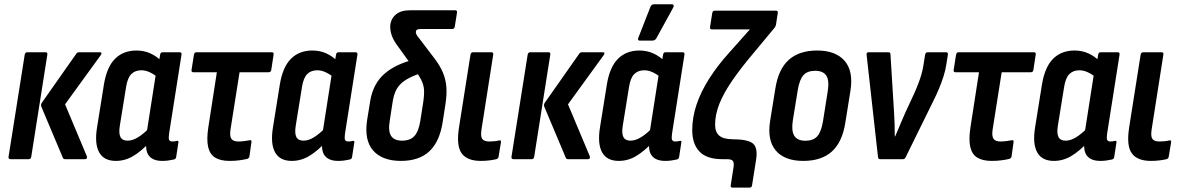

<svg xmlns="http://www.w3.org/2000/svg" viewBox="-20 -732 5435 883"><path d="M279.3 0Q271.6 0 269 -6.6L170.1 -241.4Q166.7 -250 172.1 -259L330.9 -485Q335.5 -491.7 342.9 -491.7H439Q452.2 -491.7 443.2 -478.2L279.2 -252.2L379.4 -13.4Q381.4 -8.2 379.2 -4.1Q377 0 370.8 0ZM28.5 0Q17.9 0 19.3 -11L93.7 -480.6Q96.1 -491.7 105.7 -491.7H190.1Q199.1 -491.7 197.7 -480.6L123.7 -11Q121.9 0 111.7 0Z M512.7 8Q458.3 8 436.3 -31Q414.3 -70 426.1 -144.8L458.1 -344.4Q471.5 -424.6 509.6 -462.2Q547.7 -499.7 607.7 -499.7Q641.9 -499.7 671 -486.7Q700.1 -473.7 721.3 -451.8L707.5 -374Q689.1 -390.2 669.1 -399.5Q649.2 -408.8 630.5 -408.8Q601 -408.8 583.7 -391.1Q566.3 -373.3 559.9 -332.2L531.1 -154.1Q525.3 -118.6 534 -101.8Q542.7 -85.1 567 -85.1Q589.4 -85.1 614.9 -100.7Q640.4 -116.2 671.3 -147.9L671.2 -80.4Q631 -37.4 593.2 -14.7Q555.4 8 512.7 8ZM726.6 8Q684.2 8 665.6 -14.9Q646.9 -37.7 653.9 -84.5L656.9 -103.9L654.1 -118.5L699.7 -410.4L709.7 -439.4L716.3 -480.2Q718.3 -491.7 727.1 -491.7H806.1Q816.7 -491.7 814.7 -480.2L757.7 -118Q754.5 -96.2 757.9 -88.7Q761.3 -81.3 772.9 -81.3Q779.1 -81.3 784.8 -82.3Q790.4 -83.3 794.6 -84.3Q802.4 -85.3 800.4 -76.3L790.2 -10Q789.2 -0.4 778.4 1.8Q766.1 4.6 753.2 6.3Q740.4 8 726.6 8Z M1035.9 8Q994.8 8 970.1 -6.8Q945.4 -21.6 937.4 -55.5Q929.4 -89.5 938 -146L977.3 -399.8H869Q859.1 -399.8 860.9 -410.8L872 -480.8Q874.4 -491.7 883 -491.7H1229.9Q1240.5 -491.7 1238.1 -480.2L1227.6 -410.8Q1226.2 -399.8 1215.6 -399.8H1081.7L1040.1 -136.6Q1035.5 -106.2 1044.1 -93.7Q1052.7 -81.3 1075.9 -81.3Q1090.5 -81.3 1104.7 -83.3Q1118.9 -85.3 1129.5 -87.3Q1138.1 -88.7 1136.3 -78.1L1127.1 -12.7Q1125.7 -4.4 1117.1 -1.4Q1101.8 2.4 1081 5.2Q1060.3 8 1035.9 8Z M1321.7 8Q1267.3 8 1245.3 -31Q1223.3 -70 1235.1 -144.8L1267.1 -344.4Q1280.5 -424.6 1318.6 -462.2Q1356.7 -499.7 1416.7 -499.7Q1450.9 -499.7 1480 -486.7Q1509.1 -473.7 1530.3 -451.8L1516.5 -374Q1498.1 -390.2 1478.1 -399.5Q1458.2 -408.8 1439.5 -408.8Q1410 -408.8 1392.7 -391.1Q1375.3 -373.3 1368.9 -332.2L1340.1 -154.1Q1334.3 -118.6 1343 -101.8Q1351.7 -85.1 1376 -85.1Q1398.4 -85.1 1423.9 -100.7Q1449.4 -116.2 1480.3 -147.9L1480.2 -80.4Q1440 -37.4 1402.2 -14.7Q1364.4 8 1321.7 8ZM1535.6 8Q1493.2 8 1474.6 -14.9Q1455.9 -37.7 1462.9 -84.5L1465.9 -103.9L1463.1 -118.5L1508.7 -410.4L1518.7 -439.4L1525.3 -480.2Q1527.3 -491.7 1536.1 -491.7H1615.1Q1625.7 -491.7 1623.7 -480.2L1566.7 -118Q1563.5 -96.2 1566.9 -88.7Q1570.3 -81.3 1581.9 -81.3Q1588.1 -81.3 1593.8 -82.3Q1599.4 -83.3 1603.6 -84.3Q1611.4 -85.3 1609.4 -76.3L1599.2 -10Q1598.2 -0.4 1587.4 1.8Q1575.1 4.6 1562.2 6.3Q1549.4 8 1535.6 8Z M1823.7 8Q1737.9 8 1695.9 -40Q1653.9 -87.9 1668.7 -181.9L1682.5 -266.9Q1689.3 -308.2 1706.1 -339.6Q1722.8 -371 1749.2 -393.6Q1775.5 -416.2 1809.9 -432.3Q1844.3 -448.4 1886.4 -458.6L1926.5 -399.6Q1887.2 -386.4 1861.7 -373.3Q1836.2 -360.2 1820.7 -344Q1805.1 -327.9 1796.9 -306.6Q1788.7 -285.3 1784.5 -255.6L1772.7 -178.5Q1764.3 -130 1778.3 -107.6Q1792.4 -85.1 1828.9 -85.1Q1866.4 -85.1 1885.9 -106.5Q1905.4 -127.8 1913.1 -176.9L1926.1 -259.9Q1931.7 -296.9 1930 -319.9Q1928.3 -342.9 1916.8 -365.5Q1905.3 -388 1880.8 -420.9L1806.9 -523.3Q1789.1 -547.7 1781.8 -568.4Q1774.5 -589.1 1774.5 -610.9Q1775.9 -642.9 1798.7 -663.8Q1821.6 -684.8 1866.2 -684.8H2073.1Q2083.7 -684.8 2081.7 -673.8L2071.5 -609.5Q2069.7 -598.5 2059.1 -598.5H1911.8Q1892.4 -598.5 1892.4 -584.5Q1892.4 -573.6 1905.6 -558.6L1976.3 -465.7Q2003.1 -431 2016.6 -398.9Q2030.1 -366.9 2032.8 -332.1Q2035.5 -297.3 2028.5 -252.1L2015.9 -171.3Q2002.1 -81 1954.9 -36.5Q1907.6 8 1823.7 8Z M2190.8 8Q2129.4 8 2103.8 -26Q2078.1 -59.9 2090.5 -143.2L2143.7 -480.6Q2145.7 -491.7 2156.1 -491.7H2239.7Q2250.3 -491.7 2248.3 -480.6L2194.1 -135Q2189.5 -104.2 2198.1 -92.7Q2206.7 -81.3 2230.4 -81.3Q2242 -81.3 2254 -82.5Q2266 -83.7 2276 -86.3Q2285.7 -88.7 2283.7 -76.5L2273 -11.7Q2271.2 -2.2 2262.8 0Q2249.2 3.4 2230.4 5.7Q2211.5 8 2190.8 8Z M2592.3 0Q2584.6 0 2582 -6.6L2483.1 -241.4Q2479.7 -250 2485.1 -259L2643.9 -485Q2648.5 -491.7 2655.9 -491.7H2752Q2765.2 -491.7 2756.2 -478.2L2592.2 -252.2L2692.4 -13.4Q2694.4 -8.2 2692.2 -4.1Q2690 0 2683.8 0ZM2341.5 0Q2330.9 0 2332.3 -11L2406.7 -480.6Q2409.1 -491.7 2418.7 -491.7H2503.1Q2512.1 -491.7 2510.7 -480.6L2436.7 -11Q2434.9 0 2424.7 0Z M2825.7 8Q2771.3 8 2749.3 -31Q2727.3 -70 2739.1 -144.8L2771.1 -344.4Q2784.5 -424.6 2822.6 -462.2Q2860.7 -499.7 2920.7 -499.7Q2954.9 -499.7 2984 -486.7Q3013.1 -473.7 3034.3 -451.8L3020.5 -374Q3002.1 -390.2 2982.1 -399.5Q2962.2 -408.8 2943.5 -408.8Q2914 -408.8 2896.7 -391.1Q2879.3 -373.3 2872.9 -332.2L2844.1 -154.1Q2838.3 -118.6 2847 -101.8Q2855.7 -85.1 2880 -85.1Q2902.4 -85.1 2927.9 -100.7Q2953.4 -116.2 2984.3 -147.9L2984.2 -80.4Q2944 -37.4 2906.2 -14.7Q2868.4 8 2825.7 8ZM3039.6 8Q2997.2 8 2978.6 -14.9Q2959.9 -37.7 2966.9 -84.5L2969.9 -103.9L2967.1 -118.5L3012.7 -410.4L3022.7 -439.4L3029.3 -480.2Q3031.3 -491.7 3040.1 -491.7H3119.1Q3129.7 -491.7 3127.7 -480.2L3070.7 -118Q3067.5 -96.2 3070.9 -88.7Q3074.3 -81.3 3085.9 -81.3Q3092.1 -81.3 3097.8 -82.3Q3103.4 -83.3 3107.6 -84.3Q3115.4 -85.3 3113.4 -76.3L3103.2 -10Q3102.2 -0.4 3091.4 1.8Q3079.1 4.6 3066.2 6.3Q3053.4 8 3039.6 8ZM2921.5 -545.2Q2915.9 -545.2 2914.7 -549.5Q2913.5 -553.8 2915.9 -559L2971.5 -701Q2974.3 -707.6 2978.7 -710Q2983.2 -712.4 2989.6 -712.4H3069.9Q3076.7 -712.4 3077.9 -707.9Q3079.1 -703.4 3076.3 -697.6L2998.9 -556.6Q2992.9 -545.2 2979.1 -545.2Z M3348.2 130.8Q3338.8 130.8 3340.6 119.8L3353.6 36.6Q3356.8 14.6 3349.8 7.3Q3342.8 0 3322.2 0H3300.6Q3230.6 0 3197.1 -34.8Q3163.6 -69.6 3163.6 -133.6Q3163.6 -193 3183.7 -252Q3203.7 -310.9 3241.5 -370.3Q3279.3 -429.7 3332.5 -488.7L3428.6 -596.7H3254Q3243.6 -596.7 3245.4 -607.3L3255.6 -672Q3257.6 -683 3267.4 -683H3548.9Q3558.9 -683 3556.9 -672L3548.7 -618.4Q3547.7 -614 3546.3 -611Q3544.9 -608 3542.1 -604.2L3442 -483.8Q3385.5 -416.7 3346.8 -360.3Q3308.1 -303.9 3288.4 -254.6Q3268.7 -205.3 3268.7 -158Q3268.7 -124.6 3287.8 -108.2Q3307 -91.9 3349.6 -91.5Q3419.7 -91.5 3443.1 -71.7Q3466.4 -52 3456.6 6.8L3438.7 119.8Q3437.3 130.8 3427.3 130.8Z M3674.1 8Q3588.4 8 3547.9 -39.6Q3507.5 -87.1 3521.9 -176.7L3545.7 -324.2Q3559.7 -414 3607.6 -456.9Q3655.6 -499.7 3738.5 -499.7Q3822.6 -499.7 3864.1 -452.5Q3905.5 -405.2 3891.1 -314.6L3867.9 -169.1Q3853.9 -78.7 3806 -35.4Q3758 8 3674.1 8ZM3684.1 -84.7Q3720.4 -84.7 3738.6 -105.3Q3756.9 -125.8 3764.9 -174.5L3786.7 -312.2Q3794.7 -361.7 3780.2 -384.1Q3765.6 -406.4 3728.9 -406.4Q3693 -406.4 3674.9 -386.2Q3656.7 -365.9 3648.7 -316.8L3626.3 -178.9Q3618.7 -131 3632.7 -107.9Q3646.8 -84.7 3684.1 -84.7Z M4027.8 0Q4018.9 0 4017.9 -9.6L3965.6 -478.8Q3963.6 -491.7 3974 -491.7H4065.9Q4075.2 -491.7 4075.2 -482.6L4091.4 -220.1Q4093.2 -190.9 4094.2 -162.3Q4095.2 -133.8 4095 -104.6H4096.8Q4108.4 -131.9 4119.9 -159.1Q4131.5 -186.3 4143.1 -213.1L4183.6 -300.3Q4194.5 -324.5 4202.8 -346.1Q4211.1 -367.7 4217.4 -389.3Q4223.7 -410.9 4227.3 -434.9L4234.5 -480.2Q4237.3 -491.7 4245.4 -491.7H4330.9Q4341.5 -491.7 4339.1 -479.8L4332.7 -439.2Q4328.7 -410.8 4319.8 -382.5Q4310.9 -354.3 4299 -325.5Q4287.1 -296.7 4270.9 -264.7L4144.6 -8Q4140.9 0 4132.9 0Z M4540.9 8Q4499.8 8 4475.1 -6.8Q4450.4 -21.6 4442.4 -55.5Q4434.4 -89.5 4443 -146L4482.3 -399.8H4374Q4364.1 -399.8 4365.9 -410.8L4377 -480.8Q4379.4 -491.7 4388 -491.7H4734.9Q4745.5 -491.7 4743.1 -480.2L4732.6 -410.8Q4731.2 -399.8 4720.6 -399.8H4586.7L4545.1 -136.6Q4540.5 -106.2 4549.1 -93.7Q4557.7 -81.3 4580.9 -81.3Q4595.5 -81.3 4609.7 -83.3Q4623.9 -85.3 4634.5 -87.3Q4643.1 -88.7 4641.3 -78.1L4632.1 -12.7Q4630.7 -4.4 4622.1 -1.4Q4606.8 2.4 4586 5.2Q4565.3 8 4540.9 8Z M4826.7 8Q4772.3 8 4750.3 -31Q4728.3 -70 4740.1 -144.8L4772.1 -344.4Q4785.5 -424.6 4823.6 -462.2Q4861.7 -499.7 4921.7 -499.7Q4955.9 -499.7 4985 -486.7Q5014.1 -473.7 5035.3 -451.8L5021.5 -374Q5003.1 -390.2 4983.1 -399.5Q4963.2 -408.8 4944.5 -408.8Q4915 -408.8 4897.7 -391.1Q4880.3 -373.3 4873.9 -332.2L4845.1 -154.1Q4839.3 -118.6 4848 -101.8Q4856.7 -85.1 4881 -85.1Q4903.4 -85.1 4928.9 -100.7Q4954.4 -116.2 4985.3 -147.9L4985.2 -80.4Q4945 -37.4 4907.2 -14.7Q4869.4 8 4826.7 8ZM5040.6 8Q4998.2 8 4979.6 -14.9Q4960.9 -37.7 4967.9 -84.5L4970.9 -103.9L4968.1 -118.5L5013.7 -410.4L5023.7 -439.4L5030.3 -480.2Q5032.3 -491.7 5041.1 -491.7H5120.1Q5130.7 -491.7 5128.7 -480.2L5071.7 -118Q5068.5 -96.2 5071.9 -88.7Q5075.3 -81.3 5086.9 -81.3Q5093.1 -81.3 5098.8 -82.3Q5104.4 -83.3 5108.6 -84.3Q5116.4 -85.3 5114.4 -76.3L5104.2 -10Q5103.2 -0.4 5092.4 1.8Q5080.1 4.6 5067.2 6.3Q5054.4 8 5040.6 8Z M5272.8 8Q5211.4 8 5185.8 -26Q5160.1 -59.9 5172.5 -143.2L5225.7 -480.6Q5227.7 -491.7 5238.1 -491.7H5321.7Q5332.3 -491.7 5330.3 -480.6L5276.1 -135Q5271.5 -104.2 5280.1 -92.7Q5288.7 -81.3 5312.4 -81.3Q5324 -81.3 5336 -82.5Q5348 -83.7 5358 -86.3Q5367.7 -88.7 5365.7 -76.5L5355 -11.7Q5353.2 -2.2 5344.8 0Q5331.2 3.4 5312.4 5.7Q5293.5 8 5272.8 8Z"/></svg>

Font: Sofia Sans Condensed
Style: Italic
Weight: 400
Italic angle: -9°
Designer: Botio Nikoltchev, Ani Petrova
Foundry: lettersoup
Version: Version 4.101